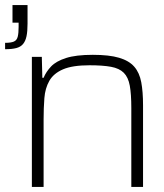

<svg xmlns="http://www.w3.org/2000/svg" viewBox="-20 -733 644 753"><path d="M105 0V-510H144L146 -428H151Q161 -452 180.5 -472.5Q200 -493 239 -505.5Q278 -518 344 -518Q408 -518 447 -506.5Q486 -495 506.5 -471.5Q527 -448 534 -410.5Q541 -373 541 -320V0H495V-309Q495 -364 489 -397Q483 -430 465.5 -447.5Q448 -465 415.5 -471Q383 -477 331 -477Q264 -477 227 -461Q190 -445 173.5 -416Q157 -387 154 -348Q151 -309 151 -264V0ZM0 -540V-565Q23 -565 34.5 -570Q46 -575 49.5 -589Q53 -603 53 -627V-644H29V-713H88V-640Q88 -610 84 -591Q80 -572 70.5 -560.5Q61 -549 44 -544.5Q27 -540 0 -540Z"/></svg>

Font: Saira SemiExpanded ExtraLight
Style: Regular
Weight: 250
Width: 6
Designer: Hector Gatti with collaboration of the Omnibus-Type team
Foundry: Omnibus-Type
Version: Version 1.101